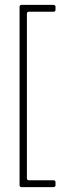

<svg xmlns="http://www.w3.org/2000/svg" viewBox="-20 -663 317 785"><path d="M198 102H68Q60 102 60 93V-634Q60 -643 68 -643H198Q207 -643 207 -635V-623Q207 -615 198 -615H99Q90 -615 90 -607V66Q90 74 99 74H198Q207 74 207 82V94Q207 102 198 102Z"/></svg>

Font: Rajdhani Light
Style: Regular
Weight: 300
Designer: Satya Rajpurohit, Jyotish Sonowal
Foundry: Indian Type Foundry
Version: Version 1.201;PS 1.0;hotconv 1.0.78;makeotf.lib2.5.61930; tt